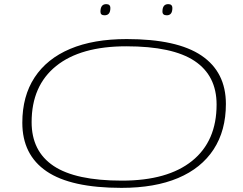

<svg xmlns="http://www.w3.org/2000/svg" viewBox="-20 -899 1176 929"><path d="M568 10Q323 10 205.5 -70Q88 -150 88 -305Q88 -434 147.5 -524.5Q207 -615 319.5 -662.5Q432 -710 593 -710Q837 -710 955 -630Q1073 -550 1073 -396Q1073 -267 1013.5 -176Q954 -85 841.5 -37.5Q729 10 568 10ZM570 -25Q791 -25 909.5 -120.5Q1028 -216 1028 -393Q1028 -533 921.5 -604Q815 -675 591 -675Q370 -675 251.5 -579.5Q133 -484 133 -308Q133 -167 239.5 -96Q346 -25 570 -25ZM787 -825Q766 -825 766 -843Q766 -879 794 -879Q814 -879 814 -860Q814 -825 787 -825ZM486 -825Q466 -825 466 -842Q466 -879 494 -879Q514 -879 514 -860Q514 -825 486 -825Z"/></svg>

Font: Georama ExtraExtended ExtraLight
Style: Italic
Weight: 200
Width: 8
Italic angle: -9°
Designer: Jean-Baptiste Levee
Foundry: Production Type
Version: Version 1.000